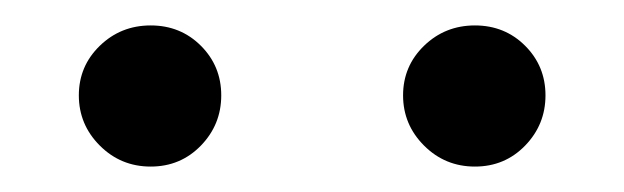

<svg xmlns="http://www.w3.org/2000/svg" viewBox="-20 -657 491 151"><path d="M58.5 -542.5Q42 -559 42 -582Q42 -605 58.5 -621Q75 -637 98.5 -637Q122 -637 138 -621Q154 -605 154 -582Q154 -559 138 -542.5Q122 -526 98.5 -526Q75 -526 58.5 -542.5ZM313.5 -542.5Q297 -559 297 -582Q297 -605 313.5 -621Q330 -637 353.5 -637Q377 -637 393 -621Q409 -605 409 -582Q409 -559 393 -542.5Q377 -526 353.5 -526Q330 -526 313.5 -542.5Z"/></svg>

Font: Exo
Style: DemiBold
Weight: 600
Designer: Natanael Gama
Version: Version 1.00